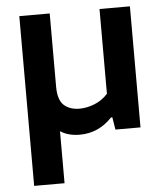

<svg xmlns="http://www.w3.org/2000/svg" viewBox="-54 -594 742 862"><g transform="rotate(-5 317.0 -163.0)"><path d="M65 220V-545H202V-215.5Q202 -155 228.5 -131.2Q255 -107.5 298.5 -107.5Q332 -107.5 366.8 -121.5Q401.5 -135.5 426.5 -163.5V-545.5H563.5V0H450.5L441.5 -56H435.5Q374.5 9 289.5 9Q237.5 9 202 -14.5V220Z"/></g></svg>

Font: Encode Sans SmExp SmBold
Style: Regular
Weight: 600
Width: 6
Designer: Multiple Designers
Foundry: Impallari Type
Version: Version 3.002; ttfautohint (v1.8.3) -l 8 -r 50 -G 200 -x 14 